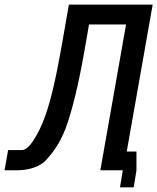

<svg xmlns="http://www.w3.org/2000/svg" viewBox="-58 -745 688 840"><path d="M-22.5 -88.5H37.5Q61.5 -88.5 90.2 -133.8Q119 -179 138.5 -234.5Q174 -330 209 -528.5L243.5 -725H610L496.5 -82H539V0.5L527 74.5H467L479 0.5V0H381L493.5 -638H331.5L310 -514.5Q272.5 -302.5 229.5 -184Q210 -135 187 -100Q164 -65 135.5 -36.5Q110 -17 80 -8.5Q50 0 12.5 0H-38Z"/></svg>

Font: JuliaMono Medium
Style: Italic
Weight: 500
Italic angle: -9°
Monospace: yes
Designer: cormullion
Foundry: corm
Version: Version 0.054; ttfautohint (v1.8.4)